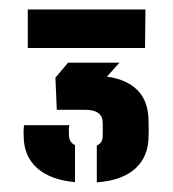

<svg xmlns="http://www.w3.org/2000/svg" viewBox="-20 -820 365 405"><path d="M184.2 -435.3V-513Q196.3 -518.5 196.6 -531.7Q196.8 -540.7 196.8 -547.5Q196.8 -554.3 196.6 -562.1Q196.3 -575.4 186.9 -581.9Q177.5 -588.4 160 -588.4H99.8L96.9 -656.2L123.7 -687.8H232.1L205.5 -658.3Q247.2 -652.9 270.3 -629.5Q293.3 -606.1 293.4 -563.7Q293.6 -559.4 293.6 -553.5Q293.6 -547.7 293.6 -542.2Q293.6 -536.7 293.4 -533.1Q293.2 -489.7 265.5 -464.5Q237.8 -439.3 184.2 -435.3ZM138.2 -435.8Q86.2 -440.5 58.1 -465.6Q30 -490.6 29.9 -533.7Q29.8 -537.4 29.7 -540.4Q29.6 -543.4 29.9 -547Q30.1 -550.7 30.6 -555.9H126.4Q125 -550.8 125.2 -545Q125.4 -539.1 125.5 -534.3Q125.8 -519.9 138.2 -513.9ZM38.6 -718.8V-800H286.8L285.9 -718.8Z"/></svg>

Font: Big Shoulders Stencil Text SC Thin
Style: Regular
Weight: 100
Designer: Patric King
Foundry: XO Type Co
Version: Version 2.001